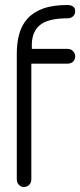

<svg xmlns="http://www.w3.org/2000/svg" viewBox="-20 -748 320 766"><path d="M47 -535Q47 -576 56.5 -611.5Q66 -647 89 -673Q112 -699 151 -713.5Q190 -728 249 -728Q263 -728 271.5 -722Q280 -716 280 -703Q280 -691 271.5 -683Q263 -675 249 -675Q175 -675 142 -650Q109 -625 107 -574V-553H249Q263 -553 271.5 -544Q280 -535 280 -524Q280 -510 271.5 -502Q263 -494 249 -494H105V-33Q105 -20 97 -11Q89 -2 75 -2Q63 -2 55 -11Q47 -20 47 -33Z"/></svg>

Font: VDS
Style: Thin
Weight: 100
Width: 0
Designer: artmaker
Foundry: artmaker
Version: Version 1.000 2012 initial release